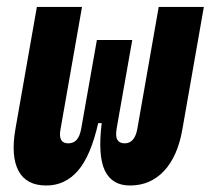

<svg xmlns="http://www.w3.org/2000/svg" viewBox="-20 -538 626 567"><path d="M363.8 9.8Q311 9.8 289.8 -33.9Q268.6 -77.6 280.3 -174.3H270Q248 -77.6 210.2 -33.9Q172.4 9.8 116.7 9.8Q57.6 9.8 34.7 -33.4Q11.7 -76.7 25.4 -156.2L88.9 -517.6H222.2L158.7 -156.2Q150.9 -114.7 181.6 -114.7Q196.8 -114.7 206.3 -125Q215.8 -135.3 220.2 -159.7L222.7 -174.3L266.1 -419.9H370.6L330.6 -193.4L324.7 -159.7Q320.3 -135.3 326.7 -125Q333 -114.7 348.1 -114.7Q377.4 -114.7 385.3 -156.2L448.7 -517.6H582L518.6 -156.2Q504.9 -76.7 464.6 -33.4Q424.3 9.8 363.8 9.8Z"/></svg>

Font: Cascadia Mono
Style: Bold Italic
Weight: 700
Italic angle: -10°
Monospace: yes
Designer: Aaron Bell
Foundry: Saja Typeworks
Version: Version 2404.023; ttfautohint (v1.8.4)